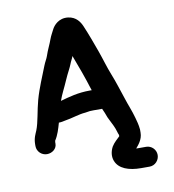

<svg xmlns="http://www.w3.org/2000/svg" viewBox="-88 -738 872 963"><g transform="rotate(-10 348.0 -257.0)"><path d="M151 -55.7C151 -57.9 151.5 -61.1 152.1 -63.4C168.7 -88.4 177.7 -119.4 186.2 -149.4C191.2 -149.5 197.1 -149.8 203 -150.9L215.1 -153.4C259.5 -160.3 289.2 -173.1 325.6 -175.8L349.1 -179.4C352.8 -179.9 359.9 -180 367.8 -180H411.8C418.7 -164.2 425.3 -150 430.7 -133.5L437.7 -119.2C447.5 -99.4 460.2 -76.4 466.1 -54.2C469.7 -40.4 472.5 -38.5 472.5 -36.4V-29.5C461.6 -18.4 443.3 -4 431.5 15.6C418.9 39.2 415.8 64.3 424.2 86.6C440.2 129.2 490 147 553 147H596C624.8 147 646 122.5 646 96C646 68.6 623.4 46 596 46H553C550.5 46 549.4 46 545.6 45.7C556.6 32.4 581 7.1 581 -29V-45.1C578.7 -70.6 572.8 -89.3 568.3 -106.1C558 -144.3 543.3 -177 531.9 -213.5C518.2 -253.6 504.6 -298.8 487.2 -342.2C471.4 -381.5 460.5 -422 444.4 -466.9C431.3 -503.6 408.7 -565.5 391.6 -604.6C382.7 -625 364.9 -655.6 323 -660.8C276.8 -666.4 248.8 -635.1 238.5 -613.5C233.6 -603.2 223.1 -585.3 217.8 -570.4C208.4 -543.5 195.2 -519.8 185 -488.7C180.6 -475.2 171.6 -462.7 163.5 -441.6C144.7 -392.3 120.5 -339.4 103.9 -279.7C89.6 -228 83.3 -169.1 67.8 -130.3C61.5 -114.5 50 -95.2 50 -63V-54C50 -26 73.3 -4 100.5 -4C127.7 -4 151 -23.2 151 -47.8ZM235.2 -302.2C252.6 -337.3 264.7 -369.4 282.3 -402.2C291.4 -419.1 297.8 -438.8 303 -447.8C306.5 -453.8 308.6 -459.9 311.2 -466.6C333.9 -407.5 355.3 -348.7 374.6 -286.6C375.5 -283.5 375.6 -283.9 376.9 -281H367.8C306.1 -281 259.9 -267.5 215.3 -254.9C221.4 -271.3 227.8 -287.4 235.2 -302.2Z"/></g></svg>

Font: NumbBunny
Style: Bk
Weight: 400
Designer: Robert Jablonski
Foundry: Cannot Into Space Fonts
Version: Version 1.0